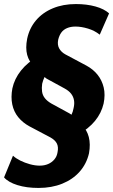

<svg xmlns="http://www.w3.org/2000/svg" viewBox="-31 -736 558 947"><path d="M159 191Q100 191 55 177Q10 163 -11 139L33 32Q47 45 69 56Q91 67 116.5 74Q142 81 165 81Q188 81 206.5 73Q225 65 237.5 50Q250 35 253 14Q258 -11 249.5 -28Q241 -45 218 -58L114 -113Q81 -131 59 -158Q37 -185 29.5 -221Q22 -257 30 -300Q40 -347 72.5 -388Q105 -429 160 -460L137 -409Q112 -432 103 -465.5Q94 -499 103 -545Q114 -597 146.5 -635.5Q179 -674 229.5 -695Q280 -716 343 -716Q397 -716 440 -704Q483 -692 507 -670L461 -565Q436 -585 403 -595Q370 -605 341 -605Q318 -605 300 -597.5Q282 -590 271.5 -575.5Q261 -561 256 -540Q251 -515 261 -497Q271 -479 291 -468L396 -412Q429 -394 450.5 -367Q472 -340 480.5 -304.5Q489 -269 480 -225Q469 -178 437.5 -139.5Q406 -101 351 -70L374 -117Q398 -95 407 -60Q416 -25 408 20Q396 72 362 110.5Q328 149 276 170Q224 191 159 191ZM177 -323Q174 -302 176.5 -284Q179 -266 190.5 -251.5Q202 -237 223 -225L311 -177Q322 -171 333.5 -160.5Q345 -150 350 -140L300 -133Q312 -150 320.5 -167.5Q329 -185 332 -203Q337 -224 334 -241.5Q331 -259 320 -273.5Q309 -288 287 -300L199 -348Q189 -355 177 -365Q165 -375 159 -385L209 -390Q197 -374 189 -357Q181 -340 177 -323Z"/></svg>

Font: Nunito Sans 10pt Condensed Black
Style: Italic
Weight: 900
Width: 3
Italic angle: -9°
Designer: Vernon Adams
Foundry: Vernon Adams
Version: Version 3.101;gftools[0.9.27]